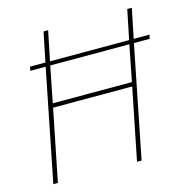

<svg xmlns="http://www.w3.org/2000/svg" viewBox="-104 -795 863 893"><g transform="rotate(-15 328.0 -349.0)"><path d="M516 -344H135L66 0H44L151 -537H77L81 -556H155L184 -698H206L177 -556H558L587 -698H609L580 -556H656L652 -537H576L469 0H447ZM520 -364 554 -537H173L139 -364Z"/></g></svg>

Font: IBM Plex Sans Condensed Thin
Style: Italic
Weight: 100
Width: 3
Italic angle: -11°
Designer: Mike Abbink, Paul van der Laan, Pieter van Rosmalen
Foundry: Bold Monday
Version: Version 1.3